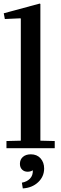

<svg xmlns="http://www.w3.org/2000/svg" viewBox="-20 -826 338 1070"><path d="M201 -806 205 -804V-42L285 -40V0H16V-40L96 -42V-722L94 -724L7 -720L1 -752ZM163 123Q150 131 134 131Q115 131 103 119Q91 107 91 87Q91 63 107.5 48.5Q124 34 152 34Q186 34 206 56.5Q226 79 226 113Q226 158 192.5 189.5Q159 221 107 224L102 192Q130 187 147 169.5Q164 152 163 123Z"/></svg>

Font: Minipax
Style: Bold
Weight: 500
Designer: Raphaël Ronot, Igor Stepanchenko (Cyrillic)
Foundry: steppetype
Version: Version 1.002